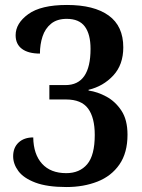

<svg xmlns="http://www.w3.org/2000/svg" viewBox="-20 -744 574 774"><path d="M248 10Q170 10 122.5 -8Q75 -26 54 -54.5Q33 -83 33 -114Q33 -149 55 -169.5Q77 -190 114 -190Q115 -122 149.5 -84Q184 -46 247 -46Q301 -46 331.5 -82Q362 -118 362 -200Q362 -270 335 -306.5Q308 -343 246 -343H179V-401H244Q345 -401 345 -547Q345 -606 322 -637Q299 -668 249 -668Q210 -668 186 -648.5Q162 -629 151.5 -597Q141 -565 141 -528Q94 -528 68.5 -547Q43 -566 43 -602Q43 -650 94 -687Q145 -724 250 -724Q359 -724 418 -681.5Q477 -639 477 -553Q477 -483 436.5 -439.5Q396 -396 337 -382V-379Q373 -374 409 -354.5Q445 -335 469.5 -298Q494 -261 494 -201Q494 -128 461.5 -81Q429 -34 373 -12Q317 10 248 10Z"/></svg>

Font: Noto Serif Condensed SemiBold
Style: Regular
Weight: 600
Width: 3
Designer: Monotype Design Team
Foundry: Monotype Imaging Inc.
Version: Version 2.013